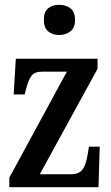

<svg xmlns="http://www.w3.org/2000/svg" viewBox="-20 -781 463 801"><path d="M19 0V-40L259 -482H156Q124 -482 111 -464.5Q98 -447 88 -407L83 -387H37L46 -536H387V-494L146 -54H276Q309 -54 324 -73.5Q339 -93 346 -138L351 -169H396L391 0ZM227 -635Q199 -635 181 -650Q163 -665 163 -698Q163 -732 181 -746.5Q199 -761 227 -761Q254 -761 273.5 -746.5Q293 -732 293 -698Q293 -665 273.5 -650Q254 -635 227 -635Z"/></svg>

Font: Noto Serif Georgian ExtraCondensed SemiBold
Style: Regular
Weight: 600
Width: 2
Designer: Monotype Design Team, Akaki Razmadze
Foundry: Google LLC
Version: Version 2.003; ttfautohint (v1.8.4.7-5d5b)